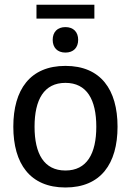

<svg xmlns="http://www.w3.org/2000/svg" viewBox="-20 -797 565 829"><path d="M387.5 -716.7V-776.7H137.5V-716.7ZM262.5 -570C297.5 -570 317.5 -591.7 317.5 -625C317.5 -658.3 297.5 -680 262.5 -680C227.5 -680 207.5 -658.3 207.5 -625C207.5 -591.7 227.5 -570 262.5 -570ZM262.5 12.5C415 12.5 487.5 -90 487.5 -250C487.5 -410 415 -512.5 262.5 -512.5C110 -512.5 37.5 -410 37.5 -250C37.5 -90 110 12.5 262.5 12.5ZM262.5 -60.8C170 -60.8 129.2 -133.3 129.2 -250C129.2 -366.7 170 -439.2 262.5 -439.2C355 -439.2 395.8 -366.7 395.8 -250C395.8 -133.3 355 -60.8 262.5 -60.8Z"/></svg>

Font: Familjen Grotesk
Style: Regular
Weight: 400
Designer: Anders Wikstroem, Jonas Baeckman, Matilda Gysing, Kristian Moeller
Foundry: Familjen STHLM AB
Version: Version 2.000